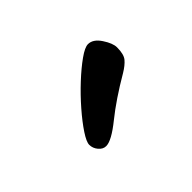

<svg xmlns="http://www.w3.org/2000/svg" viewBox="-46 -872 429 429"><g transform="rotate(-45 168.5 -657.0)"><path d="M106 -562Q96 -562 88.5 -571Q81 -580 81 -591Q81 -600 93.5 -619Q106 -638 126 -661Q146 -684 168 -704.5Q190 -725 209 -738.5Q228 -752 238 -752Q254 -752 266.5 -733Q279 -714 279 -701Q279 -679 271 -669.5Q263 -660 248 -651Q195 -620 159 -591Q123 -562 106 -562Z"/></g></svg>

Font: Solitreo
Style: Regular
Weight: 400
Designer: Nathan Gross, Bryan Kirschen, Binghamton University
Foundry: Eli Heuer
Version: Version 1.100; ttfautohint (v1.8.4.7-5d5b)